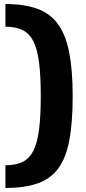

<svg xmlns="http://www.w3.org/2000/svg" viewBox="-20 -825 425 950"><path d="M6.9 -805Q100.5 -805 164.4 -781.7Q228.3 -758.5 266.8 -705.7Q305.3 -653 322.4 -565.5Q339.6 -478 339.6 -350Q339.6 -222 323.7 -134.5Q307.9 -47 270.2 5.7Q232.5 58.5 168 81.7Q103.6 105 6.9 105V-7.2Q57.7 -7.2 91.6 -23.8Q125.5 -40.5 145.1 -79.1Q164.8 -117.6 173.3 -184.1Q181.7 -250.5 181.7 -350Q181.7 -449.5 173.3 -515.9Q164.8 -582.4 145.1 -620.9Q125.5 -659.5 91.6 -676.2Q57.7 -692.8 6.9 -692.8Z"/></svg>

Font: Pathway Extreme 8pt Thin
Style: Regular
Weight: 100
Version: Version 1.001;gftools[0.9.26]